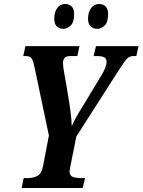

<svg xmlns="http://www.w3.org/2000/svg" viewBox="-20 -946 717 966"><path d="M89 0 99 -50H122Q148 -50 169 -61.5Q190 -73 197 -113L226 -264L153 -611Q147 -640 139 -652Q131 -664 108 -664H97L108 -714H380L369 -664H333Q297 -664 297 -630Q297 -609 303.5 -576.5Q310 -544 315 -512L324 -456Q330 -422 335 -384Q340 -346 341 -311Q349 -331 365.5 -360Q382 -389 404 -424L489 -565Q516 -608 516 -636Q516 -651 504.5 -657.5Q493 -664 465 -664H451L463 -714H677L666 -664H651Q637 -664 626 -656.5Q615 -649 602.5 -630.5Q590 -612 568 -578L364 -259L335 -114Q333 -103 331.5 -96Q330 -89 330 -84Q330 -62 346.5 -56Q363 -50 388 -50H408L396 0ZM470 -801Q448 -801 435.5 -813.5Q423 -826 423 -852Q423 -885 438.5 -905.5Q454 -926 479 -926Q499 -926 511.5 -913.5Q524 -901 524 -875Q524 -834 506.5 -817.5Q489 -801 470 -801ZM299 -801Q278 -801 265.5 -813.5Q253 -826 253 -852Q253 -885 268 -905.5Q283 -926 308 -926Q328 -926 340.5 -913.5Q353 -901 353 -875Q353 -834 335.5 -817.5Q318 -801 299 -801Z"/></svg>

Font: Noto Serif ExtraCondensed
Style: Bold Italic
Weight: 700
Width: 2
Italic angle: -12°
Designer: Monotype Design Team
Foundry: Monotype Imaging Inc.
Version: Version 2.013; ttfautohint (v1.8.4.7-5d5b)